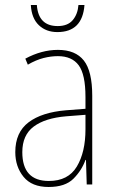

<svg xmlns="http://www.w3.org/2000/svg" viewBox="-20 -736 460 766"><path d="M293 -716Q290 -679 270 -655.5Q250 -632 210 -632Q133 -632 127 -716H103Q106 -663 135 -635.5Q164 -608 209 -608Q309 -608 317 -716ZM321 -220Q321 -129 286.5 -71.5Q252 -14 175 -14Q69 -14 69 -129Q69 -197 114.5 -231Q160 -265 244 -272L321 -278ZM81 -502 91 -478Q124 -497 153.5 -504.5Q183 -512 211 -512Q267 -512 294 -475.5Q321 -439 321 -349V-302L243 -296Q147 -288 94 -248Q41 -208 41 -129Q41 -71 74 -30.5Q107 10 174 10Q240 10 273 -23Q306 -56 321 -98H323L326 0H348V-354Q348 -452 314.5 -494.5Q281 -537 211 -537Q146 -537 81 -502Z"/></svg>

Font: Noto Sans Display SemiCondensed Thin
Style: Regular
Weight: 250
Width: 4
Designer: Monotype Design team
Foundry: Monotype Imaging Inc.
Version: 1.000